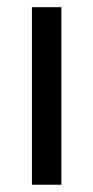

<svg xmlns="http://www.w3.org/2000/svg" viewBox="-20 -508 256 528"><path d="M148.8 0H67.8V-488.2H148.8Z"/></svg>

Font: Anek Kannada Medium
Style: Regular
Weight: 500
Designer: Vaishnavi Murthy, Maithili Shingre (Kannada) & Yesha Goshar (Latin)
Foundry: Ek Type
Version: Version 1.003